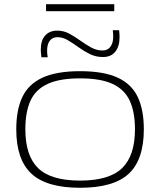

<svg xmlns="http://www.w3.org/2000/svg" viewBox="-20 -879 758 909"><path d="M57 -267Q57 -359 86 -420Q115 -481 181.5 -511.5Q248 -542 359 -542Q471 -542 537 -511.5Q603 -481 632 -420Q661 -359 661 -267Q661 -123 589.5 -56.5Q518 10 359 10Q201 10 129 -56.5Q57 -123 57 -267ZM100 -267Q100 -142 160.5 -83Q221 -24 359 -24Q497 -24 558 -83Q619 -142 619 -267Q619 -348 594.5 -401.5Q570 -455 513.5 -481.5Q457 -508 359 -508Q262 -508 205 -481.5Q148 -455 124 -401.5Q100 -348 100 -267ZM176 -608Q175 -617 174 -626.5Q173 -636 173 -643Q173 -688 194 -711Q215 -734 251 -734Q282 -734 308.5 -719.5Q335 -705 360 -687Q385 -669 411 -654.5Q437 -640 466 -640Q490 -640 503 -658Q516 -676 516 -705Q516 -712 515.5 -720Q515 -728 514 -736H544Q545 -727 545.5 -717.5Q546 -708 546 -701Q546 -660 526 -634.5Q506 -609 467 -609Q434 -609 405.5 -623Q377 -637 351.5 -655.5Q326 -674 301.5 -688.5Q277 -703 252 -703Q229 -703 216 -686.5Q203 -670 203 -639Q203 -622 206 -608ZM198 -826V-859H521V-826Z"/></svg>

Font: Georama Extended ExtraLight
Style: Regular
Weight: 200
Width: 7
Designer: Jean-Baptiste Levee
Foundry: Production Type
Version: Version 1.000